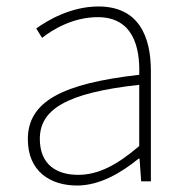

<svg xmlns="http://www.w3.org/2000/svg" viewBox="-20 -560 576 593"><path d="M218 13C288 13 354 -26 408 -70H411L416 0H446V-341C446 -448 408 -540 284 -540C198 -540 125 -496 92 -472L110 -443C144 -470 207 -507 282 -507C391 -507 413 -414 410 -329C173 -302 66 -247 66 -130C66 -30 136 13 218 13ZM221 -20C157 -20 103 -50 103 -131C103 -220 181 -273 410 -298V-109C341 -50 284 -20 221 -20Z"/></svg>

Font: Harano Aji Gothic KR ExtraLight
Style: Regular
Weight: 250
Foundry: Masamichi Hosoda
Version: HaranoAjiGothicKR-ExtraLight version 20220220;ttx 4.29.1